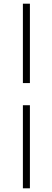

<svg xmlns="http://www.w3.org/2000/svg" viewBox="-20 -770 284 1040"><path d="M104 250V-200H142V250ZM142 -320H104V-750H142Z"/></svg>

Font: Source Serif Pro Light
Style: Regular
Weight: 300
Designer: Frank Grießhammer
Foundry: Adobe Systems Incorporated
Version: Version 3.001;hotconv 1.0.111;makeotfexe 2.5.65597